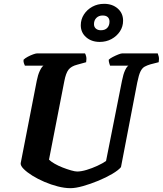

<svg xmlns="http://www.w3.org/2000/svg" viewBox="-20 -983 850 1003"><path d="M348 0Q318 0 282.5 -9Q247 -18 212 -33Q177 -48 149 -65.5Q121 -83 104 -100Q87 -117 88 -130L172 -561Q178 -592 188 -613Q198 -634 207 -640H110Q108 -645 105 -652.5Q102 -660 103 -671Q111 -679 125 -686.5Q139 -694 153 -699Q167 -704 173 -704H424Q427 -700 430 -688.5Q433 -677 430 -658L383 -645Q352 -637 338 -619Q324 -601 316 -559L236 -149Q246 -139 265 -128Q284 -117 307 -108Q330 -99 351 -93Q372 -87 383 -87Q404 -87 432.5 -95.5Q461 -104 489 -117Q517 -130 534 -142L617 -560Q624 -596 633.5 -616Q643 -636 651 -640H555Q554 -643 551 -652Q548 -661 548 -671Q555 -678 569.5 -685.5Q584 -693 598 -698.5Q612 -704 618 -704H804Q806 -699 809 -688Q812 -677 809 -658L766 -647Q749 -642 736 -635Q723 -628 714 -610Q705 -592 697 -552L612 -110Q599 -94 567 -75Q535 -56 494 -39Q453 -22 414 -11Q375 0 348 0ZM501 -764Q458 -764 430 -788.5Q402 -813 402 -851Q402 -882 418.5 -907.5Q435 -933 462.5 -948Q490 -963 524 -963Q567 -963 595 -938.5Q623 -914 623 -875Q623 -844 606.5 -819Q590 -794 562.5 -779Q535 -764 501 -764ZM507 -825Q529 -825 540.5 -837.5Q552 -850 552 -870Q552 -885 543 -893.5Q534 -902 516 -902Q496 -902 483.5 -889.5Q471 -877 471 -857Q471 -842 481 -833.5Q491 -825 507 -825Z"/></svg>

Font: Texturina Medium 12pt ExtraBold
Style: Italic
Weight: 800
Italic angle: -11°
Version: Version 1.002